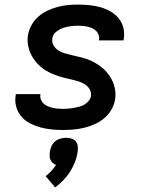

<svg xmlns="http://www.w3.org/2000/svg" viewBox="-20 -558 640 836"><path d="M255 8Q229 8 204 5.5Q179 3 155.5 -3.5Q132 -10 110.5 -21Q89 -32 73.5 -50Q58 -68 51 -92Q44 -116 48 -141Q48 -143 48.5 -144.5Q49 -146 49 -148H156Q156 -148 156 -147Q156 -146 156 -145Q154 -134 158.5 -123.5Q163 -113 171 -106Q179 -99 189 -95Q199 -91 209.5 -88.5Q220 -86 231.5 -85Q243 -84 255 -84Q266 -84 277.5 -85Q289 -86 300.5 -88Q312 -90 324 -93Q336 -96 346.5 -102Q357 -108 365.5 -118Q374 -128 376 -139Q378 -156 370.5 -169Q363 -182 350 -190.5Q337 -199 322.5 -203.5Q308 -208 293 -211.5Q278 -215 263 -218.5Q248 -222 233 -227Q218 -232 204.5 -238Q191 -244 178 -252Q165 -260 154 -270Q143 -280 134 -291.5Q125 -303 117.5 -316.5Q110 -330 106 -344.5Q102 -359 100.5 -374.5Q99 -390 102 -406Q106 -429 118 -450Q130 -471 148 -486.5Q166 -502 187.5 -512Q209 -522 231.5 -528Q254 -534 276 -536Q298 -538 320 -538Q345 -538 370 -535.5Q395 -533 417.5 -526.5Q440 -520 460.5 -508.5Q481 -497 496 -479Q511 -461 517 -437.5Q523 -414 519 -389Q519 -387 518.5 -385.5Q518 -384 518 -382H411Q411 -382 411 -383Q411 -384 411 -385Q413 -395 409.5 -405.5Q406 -416 399 -423Q392 -430 382.5 -434.5Q373 -439 363 -441.5Q353 -444 342 -445Q331 -446 320 -446Q304 -446 287.5 -444Q271 -442 255 -436.5Q239 -431 224.5 -419.5Q210 -408 208 -391Q205 -375 212.5 -361.5Q220 -348 232.5 -339.5Q245 -331 260 -326.5Q275 -322 290 -318.5Q305 -315 320 -311.5Q335 -308 350 -303.5Q365 -299 378.5 -292.5Q392 -286 404.5 -278Q417 -270 428.5 -260Q440 -250 449 -238.5Q458 -227 465.5 -213.5Q473 -200 477 -186Q481 -172 482.5 -156Q484 -140 481 -124Q477 -101 464.5 -79.5Q452 -58 433 -42.5Q414 -27 391.5 -17Q369 -7 346 -1.5Q323 4 300 6Q277 8 255 8ZM220 258 179 209Q192 199 203.5 186.5Q215 174 224 160Q215 157 209 151Q203 145 199.5 137.5Q196 130 196 121Q196 112 197 103Q199 90 204.5 78Q210 66 220 57.5Q230 49 243 45.5Q256 42 268 42Q280 42 291.5 45.5Q303 49 310 57.5Q317 66 318.5 78Q320 90 318 103Q315 125 306.5 147Q298 169 285.5 189Q273 209 256 226.5Q239 244 220 258Z"/></svg>

Font: Iosevka Curly SmBdEx
Style: Italic
Weight: 600
Width: 7
Italic angle: -9°
Monospace: yes
Designer: Belleve Invis
Foundry: Belleve Invis
Version: Version 11.1.0; ttfautohint (v1.8.3)